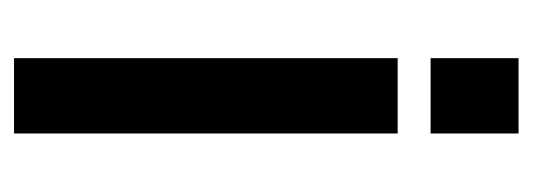

<svg xmlns="http://www.w3.org/2000/svg" viewBox="-263 -497 760 274"><g transform="rotate(90 117.0 -360.0)"><path d="M63 0V-547.5H170.5V0ZM63 -594.5V-720H170.5V-594.5Z"/></g></svg>

Font: Mohave SemiBold
Style: Regular
Weight: 600
Designer: Gumpita Rahayu
Foundry: Tokotype
Version: Version 2.003